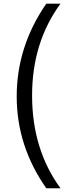

<svg xmlns="http://www.w3.org/2000/svg" viewBox="-20 -789 425 1040"><path d="M153.8 -271.8Q153.8 20.5 307.7 230.8H230.8Q70.5 2.6 70.5 -266.7Q70.5 -537.2 230.8 -769.2H307.7Q153.8 -559 153.8 -271.8Z"/></svg>

Font: Slabo 13px
Style: Regular
Weight: 400
Designer: John Hudson
Foundry: Tiro Typeworks Ltd.
Version: Version 1.02 Build 005a